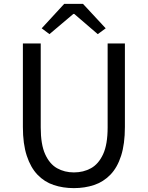

<svg xmlns="http://www.w3.org/2000/svg" viewBox="-20 -957 761 990"><path d="M361 13Q305 13 257 -3Q209 -19 173.5 -56Q138 -93 118 -154Q98 -215 98 -302V-733H190V-300Q190 -212 213 -161.5Q236 -111 274.5 -89.5Q313 -68 361 -68Q410 -68 449 -89.5Q488 -111 511.5 -161.5Q535 -212 535 -300V-733H624V-302Q624 -215 604.5 -154Q585 -93 549 -56Q513 -19 465 -3Q417 13 361 13ZM235 -781 195 -811 311 -937H408L525 -811L484 -781L363 -885H358Z"/></svg>

Font: Noto Sans KR
Style: Regular
Weight: 400
Designer: Ryoko NISHIZUKA  (kana, bopomofo & ideographs); Paul D. Hunt (Latin, Greek & Cyrillic); Sandoll Communications , Soo-you
Foundry: Adobe
Version: Version 2.004-H2;hotconv 1.0.118;makeotfexe 2.5.65603